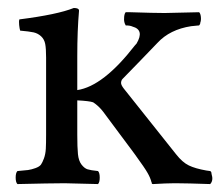

<svg xmlns="http://www.w3.org/2000/svg" viewBox="-20 -462 559 484"><path d="M174.8 -122.1Q174.8 -90.3 176.5 -73.5Q178.2 -56.6 185.5 -47.1Q192.9 -37.6 200.7 -35.2Q208.5 -32.7 227.1 -30.8Q231.4 -26.4 231.4 -14.4Q231.4 -2.4 227.1 2Q148.9 0 146 0H136.2Q107.9 0 23.9 2Q19.5 -2.4 19.5 -14.4Q19.5 -26.4 23.9 -30.8Q42 -32.2 50.8 -33.4Q59.6 -34.7 69.6 -38.3Q79.6 -42 83.3 -47.1Q86.9 -52.2 90.8 -62.7Q94.7 -73.2 95.5 -86.9Q96.2 -100.6 96.2 -122.1V-316.9Q96.2 -339.4 94 -351.1Q91.8 -362.8 83.7 -370.4Q75.7 -377.9 64.7 -380.4Q53.7 -382.8 30.8 -384.8Q29.3 -389.6 28.3 -398.9Q27.3 -408.2 28.8 -413.1Q125 -425.3 166 -441.9Q179.2 -441.9 179.2 -435.1Q174.8 -384.8 174.8 -320.8V-234.9Q240.2 -244.6 319.8 -347.2Q320.3 -348.1 324.2 -352.1Q344.7 -386.7 314 -395Q308.1 -397.9 296.9 -397.9Q293.9 -403.8 293.9 -404.8Q292 -411.6 293 -419.9Q293.9 -428.2 296.9 -431.2H308.1Q369.6 -429.2 395 -429.2Q407.7 -429.2 481.9 -431.2Q485.4 -428.2 486.3 -419.7Q487.3 -411.1 484.9 -404.8Q484.9 -400.9 481.9 -397.9Q480.5 -397.9 477.1 -397.5Q473.6 -397 472.2 -397Q470.7 -397 467.3 -396.5Q463.9 -396 461.9 -396Q408.2 -387.7 377 -354Q362.3 -338.9 333 -308.3Q303.7 -277.8 289.1 -263.2Q286.1 -260.3 286.1 -257.8Q285.2 -256.8 285.2 -252.9Q285.2 -247.6 292 -238.8L423.8 -73.2Q439.9 -52.7 456.1 -44.9Q472.2 -37.1 500 -32.2Q501.5 -32.2 504.9 -31.5Q508.3 -30.8 509.8 -30.8Q513.2 -29.3 513.2 -23.9Q518.6 -6.8 509.8 2Q450.2 0 428.2 0H416Q400.4 0 366.2 2Q363.8 2 362.8 1Q362.8 -2 361.8 -2.9Q358.9 -14.2 352.1 -25.9Q345.7 -37.6 319.8 -73.2L314 -81.1Q303.2 -95.7 280.5 -126Q257.8 -156.2 247.1 -170.9Q246.1 -172.4 243.7 -175.5Q241.2 -178.7 240.2 -180.2Q229 -194.8 214.8 -204.1Q205.1 -207.5 174.8 -209Z"/></svg>

Font: Common Serif
Style: Regular
Weight: 400
Designer: Philipp H. Poll, Khaled Hosny
Foundry: Stefan Peev, Context Ltd.
Version: Version 1.026